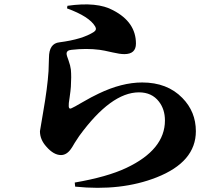

<svg xmlns="http://www.w3.org/2000/svg" viewBox="-20 -814 1040 894"><path d="M292 -775 294 -787Q433 -807 507 -766Q613 -711 613 -611Q613 -562 559 -562Q538 -562 504 -570Q461 -580 444 -582Q383 -590 313 -582Q290 -580 290 -564Q290 -556 299 -533Q308 -508 310 -490Q313 -458 310 -410Q309 -394 304 -359Q299 -330 300 -319Q301 -304 313 -310Q323 -314 364 -338Q407 -363 439 -378Q547 -430 642 -430Q759 -430 829 -358Q892 -294 892 -203Q892 -60 709 12Q544 77 330 55L328 36Q479 10 568 -32Q748 -117 748 -253Q748 -305 720 -341Q687 -384 627 -384Q497 -384 349 -181Q341 -170 328 -149Q316 -128 310 -120Q290 -92 264 -92Q230 -92 196 -131Q166 -164 166 -203Q166 -206 181 -292Q201 -406 206 -483Q208 -527 208 -545Q208 -612 257 -617Q365 -631 418 -666Q432 -676 423 -691Q396 -737 292 -775Z"/></svg>

Font: Source Han Serif CN Heavy
Style: Regular
Weight: 900
Designer: Ryoko NISHIZUKA  (kana & ideographs); Frank Grießhammer (Latin, Greek & Cyrillic); Wenlong ZHANG  (bopomofo); Sandoll Co
Foundry: Adobe Systems Incorporated
Version: Version 1.000;PS 1;hotconv 16.6.53;makeotf.lib2.5.65590